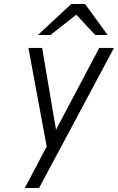

<svg xmlns="http://www.w3.org/2000/svg" viewBox="-20 -752 594 966"><path d="M104.5 194 215 -14.5 123 -511H192L251.5 -159.5Q254 -145 256.8 -129Q259.5 -113 262 -99Q268.5 -112 277 -128.2Q285.5 -144.5 293.5 -159.5L479.5 -511H553.5L176.5 194ZM171 -576 338.5 -732H408L521.5 -576H459L364 -678L234 -576Z"/></svg>

Font: Overpass Light
Style: Italic
Weight: 300
Italic angle: -10°
Designer: Delve Withrington, Dave Bailey, Thomas Jockin
Foundry: Delve Fonts LLC
Version: Version 4.000; ttfautohint (v1.8.3)